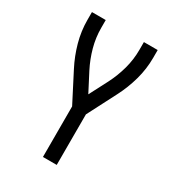

<svg xmlns="http://www.w3.org/2000/svg" viewBox="-178 -838 855 941"><g transform="rotate(30 250.0 -367.5)"><path d="M211 0V-286L127 -449Q98 -505 81 -566.5Q64 -628 64 -691V-735H142V-691Q142 -636 156.5 -583Q171 -530 196 -481L250 -377L304 -481Q329 -530 343.5 -583Q358 -636 358 -691V-735H436V-691Q436 -628 419 -566.5Q402 -505 373 -449L289 -286V0Z"/></g></svg>

Font: Zed Mono
Style: Regular
Weight: 400
Monospace: yes
Designer: Belleve Invis
Foundry: Belleve Invis
Version: Version 1.0.0; ttfautohint (v1.8.4)